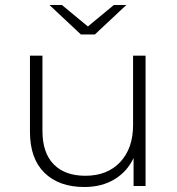

<svg xmlns="http://www.w3.org/2000/svg" viewBox="-20 -745 709 769"><path d="M100 -217V-522H150V-221Q150 -133 195 -87Q240 -41 322 -41Q410 -41 461.5 -96Q513 -151 513 -244V-522H563V0H515V-112Q489 -57 438 -26.5Q387 4 318 4Q216 4 158 -53Q100 -110 100 -217ZM178 -725H228L332 -639L436 -725H486L360 -607H304Z"/></svg>

Font: Goldbeck Next Light
Style: Regular
Weight: 300
Designer: Julieta Ulanovsky
Foundry: Julieta Ulanovsky
Version: Version 7.200